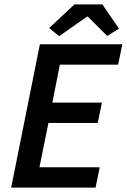

<svg xmlns="http://www.w3.org/2000/svg" viewBox="-20 -856 578 876"><path d="M31 0H416L435 -93H160L201 -295H426L445 -388H219L253 -561H519L538 -654H162ZM250 -691 377 -780H381L469 -692L523 -725L447 -836H320L204 -728Z"/></svg>

Font: Source Sans Pro Semibold
Style: Italic
Weight: 600
Italic angle: -11°
Designer: Paul D. Hunt
Foundry: Adobe Systems Incorporated
Version: Version 3.006;hotconv 1.0.111;makeotfexe 2.5.65597